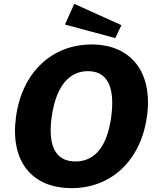

<svg xmlns="http://www.w3.org/2000/svg" viewBox="-20 -963 815 993"><path d="M364 -943 316 -836 576 -766 608 -833ZM350 10C556 10 708 -133 740 -360C772 -589 658 -733 454 -733C248 -733 94 -588 63 -360C31 -132 142 10 350 10ZM370 -128C279 -128 225 -191 247 -357C271 -527 344 -595 435 -595C526 -595 578 -527 555 -357C532 -191 461 -128 370 -128Z"/></svg>

Font: United Sans ExtraBold
Style: Italic
Weight: 800
Italic angle: -8°
Designer: Pablo Impallari, Rodrigo Fuenzalida (Modified by Dan O. Williams)
Version: Version 1.000;PS 001.000;hotconv 1.0.88;makeotf.lib2.5.64775